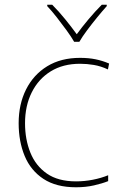

<svg xmlns="http://www.w3.org/2000/svg" viewBox="-20 -783 512 813"><path d="M302 10Q218 10 164 -25.5Q110 -61 84.5 -122.5Q59 -184 59 -261Q59 -342 90.5 -404.5Q122 -467 180 -502.5Q238 -538 319 -538Q355 -538 384.5 -532Q414 -526 442 -514L437 -489Q407 -503 377.5 -508Q348 -513 319 -513Q247 -513 195 -481Q143 -449 114.5 -392Q86 -335 86 -261Q86 -193 108.5 -137Q131 -81 178.5 -48Q226 -15 302 -15Q338 -15 373.5 -22Q409 -29 438 -41V-16Q413 -6 378 2Q343 10 302 10ZM294 -606Q282 -627 262 -654.5Q242 -682 220.5 -709.5Q199 -737 180 -757V-763H201Q229 -735 256.5 -701Q284 -667 305 -638Q326 -667 354.5 -701Q383 -735 411 -763H432V-757Q414 -737 391.5 -709.5Q369 -682 348.5 -654.5Q328 -627 316 -606Z"/></svg>

Font: Noto Sans Bengali Thin
Style: Regular
Weight: 100
Designer: Jelle Bosma - Monotype Design Team
Foundry: Monotype Imaging Inc.
Version: Version 2.003; ttfautohint (v1.8.4.7-5d5b)